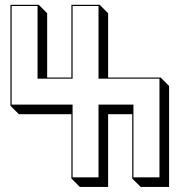

<svg xmlns="http://www.w3.org/2000/svg" viewBox="-20 -736 735 789"><path d="M22.9 -716.3H139.2L173.8 -681.6V-417.5H273.4V-716.3H389.6L424.3 -681.6V-417.5H640.1L674.8 -382.8V32.2H558.1L523.4 -2.4V-266.6H424.3V32.2H308.1L273.4 -2.4V-266.6H57.6L22.9 -301.3ZM27.8 -711.4V-306.2H278.3V-7.3H384.8V-306.2H528.3V-7.3H635.3V-412.6H384.8V-711.4H278.3V-412.6H134.3V-711.4Z"/></svg>

Font: KultiginGolge
Style: Regular
Weight: 400
Designer: facebook.com/biligbitig
Foundry: facebook.com/biligbitig
Version: Version 1.0